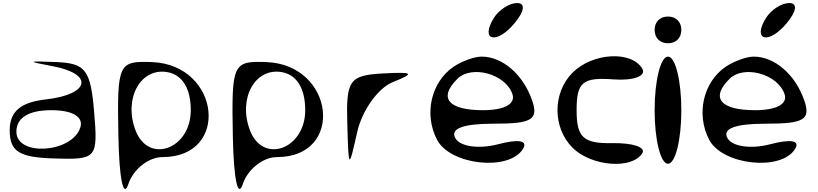

<svg xmlns="http://www.w3.org/2000/svg" viewBox="-20 -1044 5391 1265"><path d="M44 -185C44 -46 106 -7 335 0C618 9 626 0 600 -309C577 -583 543 -627 353 -635C159 -643 155 -640 326 -608C600 -557 573 -422 282 -389C114 -370 44 -309 44 -185ZM88 -176C88 -268 168 -318 318 -318C459 -318 532 -274 509 -203C453 -35 88 -12 88 -176Z M760 -150C765 132 793 269 826 168C858 71 959 -9 1051 -9C1499 -9 1431 -618 981 -635C760 -643 751 -626 760 -150ZM873 -185C792 -397 908 -603 1087 -568C1183 -549 1237 -459 1237 -318C1237 -62 959 40 873 -185Z M1514 -150C1519 132 1547 269 1580 168C1612 71 1713 -9 1805 -9C2253 -9 2185 -618 1735 -635C1514 -643 1505 -626 1514 -150ZM1627 -185C1546 -397 1662 -603 1841 -568C1937 -549 1991 -459 1991 -318C1991 -62 1713 40 1627 -185Z M2268 -234C2277 75 2277 76 2334 -176C2366 -317 2471 -464 2568 -503C2716 -562 2705 -571 2502 -560C2283 -548 2260 -516 2268 -234Z M2859 -124C2946 44 3333 86 3425 -62C3460 -118 3400 -130 3259 -93C3135 -61 3013 -78 2981 -132C2943 -196 3029 -229 3232 -229C3488 -229 3531 -256 3484 -388C3424 -556 3289 -671 3153 -671C3105 -671 3021 -640 2968 -604C2820 -503 2772 -292 2859 -124ZM2994 -525C3089 -618 3312 -556 3356 -424C3378 -359 3303 -318 3162 -318C2933 -318 2866 -399 2994 -525ZM3234 -926C3141 -776 3251 -748 3370 -891C3436 -970 3443 -1024 3387 -1024C3336 -1024 3267 -979 3234 -926Z M3752 -71C3876 53 4146 74 4212 -35C4236 -74 4149 -103 4017 -101C3823 -97 3779 -138 3779 -318C3779 -502 3818 -536 4021 -521C4153 -511 4240 -543 4212 -591C4141 -712 3884 -697 3752 -565C3620 -433 3620 -203 3752 -71Z M4293 -318C4293 -124 4332 35 4381 35C4430 35 4469 -124 4469 -318C4469 -512 4430 -671 4381 -671C4332 -671 4293 -512 4293 -318ZM4293 -847C4293 -794 4328 -759 4381 -759C4434 -759 4469 -794 4469 -847C4469 -900 4434 -935 4381 -935C4328 -935 4293 -900 4293 -847Z M4652 -124C4739 44 5126 86 5218 -62C5253 -118 5193 -130 5052 -93C4928 -61 4806 -78 4774 -132C4736 -196 4822 -229 5025 -229C5281 -229 5324 -256 5277 -388C5217 -556 5082 -671 4946 -671C4898 -671 4814 -640 4761 -604C4613 -503 4565 -292 4652 -124ZM4787 -525C4882 -618 5105 -556 5149 -424C5171 -359 5096 -318 4955 -318C4726 -318 4659 -399 4787 -525ZM5027 -926C4934 -776 5044 -748 5163 -891C5229 -970 5236 -1024 5180 -1024C5129 -1024 5060 -979 5027 -926Z"/></svg>

Font: Venom Sans
Style: Regular
Weight: 400
Version: Version 1.001